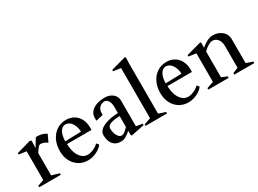

<svg xmlns="http://www.w3.org/2000/svg" viewBox="-39 -1495 2961 2205"><g transform="rotate(-30 1441.5 -392.5)"><path d="M25 0V-20L121 -54L107 -35V-444L122 -428L9 -443V-462L199 -516L218 -506L212 -394L205 -397L279 -517Q303 -520 327.5 -516.5Q352 -513 375 -505Q398 -497 417 -483L373 -390Q352 -406 329 -414.5Q306 -423 287 -423Q269 -423 254 -405Q239 -387 216 -351Q213 -346 208.5 -340Q204 -334 201 -327L212 -361V-35L198 -54L312 -20V0Z M668 14Q601 14 549 -18.5Q497 -51 467.5 -108Q438 -165 438 -238Q438 -320 468 -382.5Q498 -445 552 -481Q606 -517 676 -517Q735 -517 779.5 -490.5Q824 -464 849.5 -415.5Q875 -367 875 -300Q875 -293 875 -285.5Q875 -278 874 -270H533L550 -285Q549 -215 567 -160.5Q585 -106 619 -75Q653 -44 698 -44Q732 -44 773 -62Q814 -80 843 -109L867 -80Q847 -52 814.5 -31Q782 -10 744.5 2Q707 14 668 14ZM548 -292 531 -307 769 -313 761 -297Q760 -354 744 -393.5Q728 -433 702 -454Q676 -475 644 -475Q616 -475 594 -453.5Q572 -432 559.5 -391.5Q547 -351 548 -292Z M1103 16Q1053 16 1021.5 -7.5Q990 -31 976.5 -68Q963 -105 963 -147Q963 -181 985 -206.5Q1007 -232 1046.5 -249.5Q1086 -267 1138 -276.5Q1190 -286 1248 -287L1234 -273V-371Q1234 -419 1214 -449.5Q1194 -480 1167 -480Q1140 -480 1119 -468Q1098 -456 1086 -435.5Q1074 -415 1072 -389Q1072 -379 1071.5 -371Q1071 -363 1071 -355L977 -333Q976 -341 976 -351Q976 -361 976 -371Q976 -414 1001.5 -446.5Q1027 -479 1074.5 -497.5Q1122 -516 1188 -516Q1232 -516 1265.5 -500Q1299 -484 1318 -456Q1337 -428 1337 -391V-36L1322 -53L1420 -38V-19L1246 17L1235 9L1234 -66L1243 -59Q1211 -27 1175.5 -5.5Q1140 16 1103 16ZM1143 -41Q1168 -41 1192 -61.5Q1216 -82 1243 -112L1234 -88V-263L1252 -247Q1162 -245 1115 -229.5Q1068 -214 1068 -175Q1068 -141 1078 -110Q1088 -79 1105 -60Q1122 -41 1143 -41Z M1436 0V-20L1538 -55L1524 -35V-730L1539 -714L1426 -729V-748L1623 -802L1633 -793L1630 -718V-35L1617 -55L1721 -19V0Z M2000 14Q1933 14 1881 -18.5Q1829 -51 1799.5 -108Q1770 -165 1770 -238Q1770 -320 1800 -382.5Q1830 -445 1884 -481Q1938 -517 2008 -517Q2067 -517 2111.5 -490.5Q2156 -464 2181.5 -415.5Q2207 -367 2207 -300Q2207 -293 2207 -285.5Q2207 -278 2206 -270H1865L1882 -285Q1881 -215 1899 -160.5Q1917 -106 1951 -75Q1985 -44 2030 -44Q2064 -44 2105 -62Q2146 -80 2175 -109L2199 -80Q2179 -52 2146.5 -31Q2114 -10 2076.5 2Q2039 14 2000 14ZM1880 -292 1863 -307 2101 -313 2093 -297Q2092 -354 2076 -393.5Q2060 -433 2034 -454Q2008 -475 1976 -475Q1948 -475 1926 -453.5Q1904 -432 1891.5 -391.5Q1879 -351 1880 -292Z M2268 0V-20L2373 -55L2358 -34V-445L2376 -427L2260 -443V-462L2457 -516L2467 -508L2465 -424L2455 -432Q2478 -453 2506 -472Q2534 -491 2563 -503Q2592 -515 2617 -515Q2669 -515 2708 -496Q2747 -477 2769 -443.5Q2791 -410 2791 -366V-34L2776 -55L2878 -20V0H2612V-20L2700 -57L2684 -33V-338Q2684 -395 2657 -429Q2630 -463 2586 -463Q2567 -463 2543.5 -451Q2520 -439 2497 -420.5Q2474 -402 2455 -381L2465 -408V-33L2449 -57L2538 -20V0Z"/></g></svg>

Font: Wittgenstein Medium
Style: Regular
Weight: 500
Designer: Jörg Drees
Foundry: Jörg Drees
Version: Version 1.500